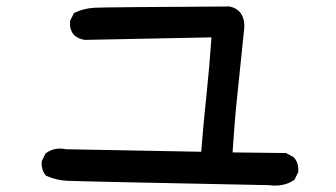

<svg xmlns="http://www.w3.org/2000/svg" viewBox="-20 -609 1040 595"><path d="M813.5 -35.2Q218.3 -46.9 187 -48.8Q153.8 -50.8 125 -63.5L123 -64L121.6 -65.9Q114.3 -74.2 111.3 -85Q108.4 -95.7 109.4 -108.4V-110.4L110.4 -111.8L120.1 -131.3L121.1 -133.3L123 -134.8Q149.9 -153.8 184.6 -146.5L603.5 -138.7Q610.8 -229 620.1 -317.4Q629.4 -404.8 635.3 -493.2L244.1 -485.4H243.7H243.2Q236.8 -486.3 231.2 -488Q225.6 -489.7 220.5 -492.7Q215.3 -495.6 210.4 -499.5L210 -500L209.5 -500.5Q194.8 -517.1 197.3 -543V-544.9L198.2 -546.4L208 -565.9L209.5 -568.8L212.9 -570.3Q239.7 -583 272.5 -585Q288.1 -585.9 391.6 -586.9Q495.1 -587.9 690.4 -588.9H691.4L692.9 -588.4Q719.7 -582.5 730.2 -561Q740.7 -539.6 735.4 -507.3Q730.5 -459.5 725.6 -412.1Q720.7 -364.7 715.8 -317.4Q710.9 -272.9 707.3 -227.3Q703.6 -181.6 700.7 -136.7L863.3 -134.8H865.7L868.2 -133.8L889.6 -122.1L891.1 -121.1L892.1 -119.6Q897 -113.8 899.9 -107.2Q902.8 -100.6 903.8 -93Q904.8 -85.4 904.3 -77.1V-75.2L903.3 -73.7L893.6 -54.2L892.6 -51.8L890.1 -50.3Q874 -39.6 854.5 -35.9Q835 -32.2 813.5 -35.2Z"/></svg>

Font: NaikaiFont
Style: Bold
Weight: 700
Version: Version 1.89